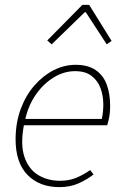

<svg xmlns="http://www.w3.org/2000/svg" viewBox="-20 -756 508 788"><path d="M224 12Q142 12 93 -38Q44 -88 44 -184Q44 -252 65 -308.5Q86 -365 121.5 -405.5Q157 -446 200.5 -468Q244 -490 290 -490Q341 -490 372.5 -468.5Q404 -447 418 -409Q432 -371 432 -322Q432 -306 430.5 -291.5Q429 -277 426 -264.5Q423 -252 420 -242H78Q63 -162 80.5 -111.5Q98 -61 137 -37.5Q176 -14 226 -14Q264 -14 293.5 -26.5Q323 -39 350 -58L364 -40Q337 -19 302.5 -3.5Q268 12 224 12ZM84 -268H398Q401 -283 402.5 -297.5Q404 -312 404 -328Q404 -362 393 -393Q382 -424 356.5 -444Q331 -464 288 -464Q243 -464 201 -438.5Q159 -413 128 -369Q97 -325 84 -268ZM192 -574 174 -590 318 -736H346L438 -588L418 -574L332 -706H328Z"/></svg>

Font: Source Sans Variable
Style: Italic
Weight: 200
Italic angle: -11°
Designer: Paul D. Hunt
Foundry: Adobe Systems Incorporated
Version: Version 3.006;hotconv 1.0.111;makeotfexe 2.5.65597